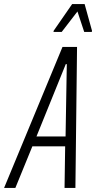

<svg xmlns="http://www.w3.org/2000/svg" viewBox="-53 -917 469 937"><path d="M-33 0 252 -688H323L315 0H262L265 -203H105L22 0ZM125 -251H267L273 -604H268ZM208 -761 209 -767 299 -897H360L396 -767L395 -761H358L325 -861L248 -761Z"/></svg>

Font: Saira ExtraCondensed Light
Style: Italic
Weight: 300
Width: 2
Italic angle: -12°
Designer: Hector Gatti with collaboration of the Omnibus-Type team
Foundry: Omnibus-Type
Version: Version 1.101